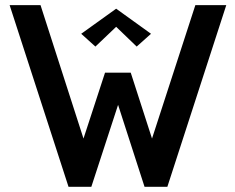

<svg xmlns="http://www.w3.org/2000/svg" viewBox="-20 -720 905 740"><path d="M17.1 0ZM562 -589.8 506.8 -540.5 427.7 -616.7 347.7 -540.5 293 -589.8 427.7 -686.5ZM483.9 -439.9 565.9 -186 732.9 -700.2H852.1L625 0H537.1L435.1 -315.9L332 0H244.1L17.1 -700.2H136.2L301.8 -186L384.8 -439.9Z"/></svg>

Font: Pfennig
Style: Bold
Weight: 700
Version: Version 20120410 ; ttfautohint (v0.8)